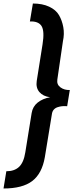

<svg xmlns="http://www.w3.org/2000/svg" viewBox="-36 -841 417 1092"><path d="M-16 231 0 133Q46 133 72.5 108Q99 83 108 25L144 -198Q150 -235 178 -257.5Q206 -280 249 -288Q209 -293 188 -317.5Q167 -342 173 -381L206 -589Q218 -664 200.5 -692.5Q183 -721 134 -719L151 -821Q205 -821 243.5 -803Q282 -785 299.5 -755Q317 -725 324 -686.5Q331 -648 322 -607L290 -388Q286 -360 308 -344Q330 -328 361 -329L346 -237Q329 -238 317.5 -237Q306 -236 292 -231.5Q278 -227 269.5 -217Q261 -207 259 -191L219 53Q203 146 147.5 188.5Q92 231 -16 231Z"/></svg>

Font: Exo
Style: DemiBoldItalic
Weight: 600
Designer: Natanael Gama
Version: Version 1